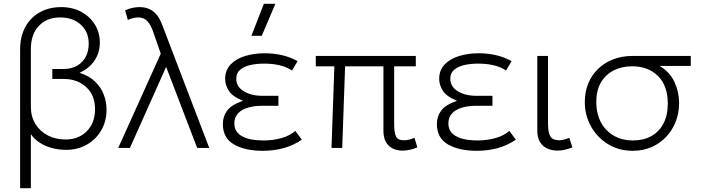

<svg xmlns="http://www.w3.org/2000/svg" viewBox="-20 -772 3657 1002"><path d="M85 210V-515Q85 -565.5 100.5 -606Q116 -646.5 144.5 -675.2Q173 -704 212.2 -719.5Q251.5 -735 299 -735Q358 -735 403.5 -710.5Q449 -686 475 -644.2Q501 -602.5 501 -550Q501 -497.5 473.2 -456Q445.5 -414.5 395 -392Q445 -376.5 476 -346.5Q507 -316.5 521.5 -278.2Q536 -240 536 -200Q536 -139.5 508.5 -92Q481 -44.5 433.2 -17.2Q385.5 10 325 10Q286.5 10 251 0.5Q215.5 -9 187 -27.5Q158.5 -46 141 -72V210ZM322 -44Q390.5 -44 433.2 -87.5Q476 -131 476 -202Q476 -275 429.8 -317.5Q383.5 -360 312 -360H253V-412H312Q353.5 -412 382.8 -429.2Q412 -446.5 427.5 -476Q443 -505.5 443 -543Q443 -606 401.5 -643.5Q360 -681 294 -681Q224.5 -681 182.8 -637Q141 -593 141 -515V-215Q141 -164 164.5 -125.5Q188 -87 229 -65.5Q270 -44 322 -44Z M597 0 819 -492 779 -607Q768 -639.5 750.2 -660.2Q732.5 -681 701 -681Q691.5 -681 677.5 -678.2Q663.5 -675.5 647 -668L633 -718Q655 -728 673.8 -731.5Q692.5 -735 708 -735Q736.5 -735 758.5 -725.2Q780.5 -715.5 797 -695.8Q813.5 -676 825 -646L1072 0H1009L847 -423L658 0Z M1351 15Q1259 15 1201 -18.2Q1143 -51.5 1143 -125Q1143 -164 1165.2 -194.5Q1187.5 -225 1248 -246Q1193.5 -268 1174.2 -298.2Q1155 -328.5 1155 -360Q1155 -406 1183.8 -435.8Q1212.5 -465.5 1259.5 -479.8Q1306.5 -494 1361 -494Q1407.5 -494 1450 -484.5Q1492.5 -475 1533 -453L1504 -404Q1475.5 -423 1439 -431.5Q1402.5 -440 1358 -440Q1320 -440 1287 -432.8Q1254 -425.5 1233.5 -408.2Q1213 -391 1213 -361Q1213 -320 1251.8 -296Q1290.5 -272 1349 -272H1433V-220H1349Q1306 -220 1273 -210Q1240 -200 1221.5 -179.5Q1203 -159 1203 -128Q1203 -83 1243.2 -61Q1283.5 -39 1354 -39Q1406 -39 1450 -51.8Q1494 -64.5 1521 -89L1555 -43Q1511 -13 1460.2 1Q1409.5 15 1351 15ZM1292 -585 1357 -752H1417L1346 -585Z M2081 14Q2059.5 14 2041.2 7.8Q2023 1.5 2009.5 -11Q1996 -23.5 1988.5 -43.2Q1981 -63 1981 -90V-426H1781L1766 0H1710L1725 -426H1628V-480H2150V-426H2037V-128Q2037 -78.5 2047 -59.2Q2057 -40 2087 -40Q2101.5 -40 2116 -43.5Q2130.5 -47 2143 -53L2158 -3Q2141 4.5 2120.8 9.2Q2100.5 14 2081 14Z M2468 15Q2376 15 2318 -18.2Q2260 -51.5 2260 -125Q2260 -164 2282.2 -194.5Q2304.5 -225 2365 -246Q2310.5 -268 2291.2 -298.2Q2272 -328.5 2272 -360Q2272 -406 2300.8 -435.8Q2329.5 -465.5 2376.5 -479.8Q2423.5 -494 2478 -494Q2524.5 -494 2567 -484.5Q2609.5 -475 2650 -453L2621 -404Q2592.5 -423 2556 -431.5Q2519.5 -440 2475 -440Q2437 -440 2404 -432.8Q2371 -425.5 2350.5 -408.2Q2330 -391 2330 -361Q2330 -320 2368.8 -296Q2407.5 -272 2466 -272H2550V-220H2466Q2423 -220 2390 -210Q2357 -200 2338.5 -179.5Q2320 -159 2320 -128Q2320 -83 2360.2 -61Q2400.5 -39 2471 -39Q2523 -39 2567 -51.8Q2611 -64.5 2638 -89L2672 -43Q2628 -13 2577.2 1Q2526.5 15 2468 15Z M2891 14Q2860.5 14 2836.2 3Q2812 -8 2798 -31Q2784 -54 2784 -90V-480H2840V-128Q2840 -78.5 2852.8 -59.2Q2865.5 -40 2899 -40Q2910.5 -40 2923.8 -43.5Q2937 -47 2951 -53L2967 -3Q2948.5 4.5 2928.8 9.2Q2909 14 2891 14Z M3282 15Q3209.5 15 3153 -19.8Q3096.5 -54.5 3064.2 -112.5Q3032 -170.5 3032 -240Q3032 -293.5 3050.5 -337.8Q3069 -382 3102.5 -413.8Q3136 -445.5 3181.2 -462.8Q3226.5 -480 3280 -480H3585V-428H3422Q3476 -396 3500 -344Q3524 -292 3524 -234Q3524 -182 3506.2 -136.8Q3488.5 -91.5 3456.2 -57.5Q3424 -23.5 3379.8 -4.2Q3335.5 15 3282 15ZM3284 -39Q3338.5 -39 3379.2 -61.8Q3420 -84.5 3442.5 -127.5Q3465 -170.5 3465 -232Q3465 -324.5 3414 -375.2Q3363 -426 3279 -426Q3226 -426 3183.8 -405Q3141.5 -384 3116.8 -342.8Q3092 -301.5 3092 -240Q3092 -148 3145.2 -93.5Q3198.5 -39 3284 -39Z"/></svg>

Font: Geologica Roman Thin
Style: Regular
Weight: 250
Designer: Sindre Bremnes, Frode Helland
Foundry: Monokrom Skriftforlag AS
Version: Version 1.010;gftools[0.9.28]